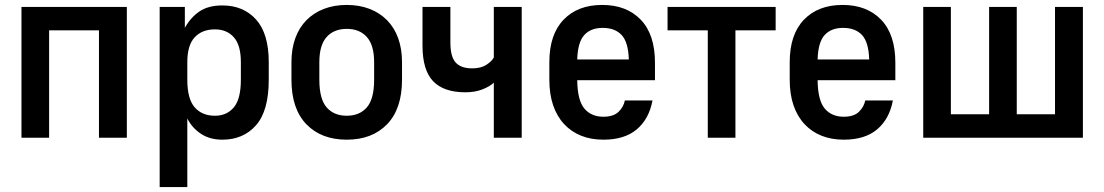

<svg xmlns="http://www.w3.org/2000/svg" viewBox="-20 -558 4474 778"><path d="M67 -530H494V0H381V-435H179V0H67Z M627 -530H729V-445Q752 -487 788 -511.5Q824 -536 881 -536Q966 -536 1017.5 -479Q1069 -422 1069 -306V-235Q1069 -109 1017.5 -50.5Q966 8 881 8Q830 8 794 -16Q758 -40 739 -78V200H627ZM851 -89Q899 -89 927.5 -123Q956 -157 956 -235V-306Q956 -375 927.5 -407Q899 -439 851 -439Q799 -439 769 -407Q739 -375 739 -306V-235Q739 -157 769 -123Q799 -89 851 -89Z M1385 8Q1282 8 1221.5 -54.5Q1161 -117 1161 -235V-306Q1161 -360 1176.5 -403Q1192 -446 1221.5 -476Q1251 -506 1292.5 -522Q1334 -538 1385 -538Q1436 -538 1477.5 -522Q1519 -506 1548.5 -476Q1578 -446 1593.5 -403Q1609 -360 1609 -306V-235Q1609 -117 1548.5 -54.5Q1488 8 1385 8ZM1385 -89Q1437 -89 1466.5 -123Q1496 -157 1496 -235V-306Q1496 -375 1466.5 -408Q1437 -441 1385 -441Q1333 -441 1303.5 -408Q1274 -375 1274 -306V-235Q1274 -157 1303.5 -123Q1333 -89 1385 -89Z M1981 -223Q1964 -207 1934 -195.5Q1904 -184 1866 -184Q1778 -184 1735 -229Q1692 -274 1692 -373V-530H1805V-386Q1805 -328 1826.5 -304.5Q1848 -281 1894 -281Q1929 -281 1951 -295.5Q1973 -310 1981 -325V-530H2094V0H1981Z M2425 8Q2375 8 2335 -8Q2295 -24 2266 -55Q2237 -86 2221.5 -131Q2206 -176 2206 -235V-306Q2206 -418 2263.5 -478Q2321 -538 2420 -538Q2519 -538 2576.5 -478Q2634 -418 2634 -304V-233H2319Q2320 -151 2348 -118Q2376 -85 2425 -85Q2466 -85 2486.5 -105Q2507 -125 2512 -151H2624Q2610 -76 2560.5 -34Q2511 8 2425 8ZM2422 -445Q2374 -445 2347.5 -416Q2321 -387 2319 -317H2528Q2526 -387 2499 -416Q2472 -445 2422 -445Z M2848 -435H2685V-530H3123V-435H2960V0H2848Z M3399 8Q3349 8 3309 -8Q3269 -24 3240 -55Q3211 -86 3195.5 -131Q3180 -176 3180 -235V-306Q3180 -418 3237.5 -478Q3295 -538 3394 -538Q3493 -538 3550.5 -478Q3608 -418 3608 -304V-233H3293Q3294 -151 3322 -118Q3350 -85 3399 -85Q3440 -85 3460.5 -105Q3481 -125 3486 -151H3598Q3584 -76 3534.5 -34Q3485 8 3399 8ZM3396 -445Q3348 -445 3321.5 -416Q3295 -387 3293 -317H3502Q3500 -387 3473 -416Q3446 -445 3396 -445Z M3721 -530H3833V-95H3988V-530H4100V-95H4255V-530H4368V0H3721Z"/></svg>

Font: Golos UI Medium
Style: Regular
Weight: 500
Designer: A.Korolkova, Vitaly Kuzmin
Foundry: ParaType Ltd
Version: Version 2.000